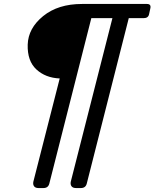

<svg xmlns="http://www.w3.org/2000/svg" viewBox="-20 -744 776 964"><path d="M438.5 -652.8 227.5 178.2Q221.7 200.2 197.8 200.2H173.3Q157.7 200.2 151.1 191.2Q144.5 182.1 147.5 168L279.8 -350.1Q208.5 -353 162.6 -395.5Q116.7 -438 119.1 -520Q121.6 -602.1 196.5 -663.1Q271.5 -724.1 391.6 -724.1H717.8Q740.7 -724.1 734.4 -700.2L728.5 -672.9Q724.6 -652.8 700.7 -652.8H626.5L415.5 178.2Q409.7 200.2 385.7 200.2H361.8Q345.7 200.2 339.1 191.2Q332.5 182.1 335.4 168L544.4 -652.8Z"/></svg>

Font: Allan
Style: Regular
Weight: 400
Designer: Anton Koovit
Foundry: Anton Koovit
Version: Version 1.002